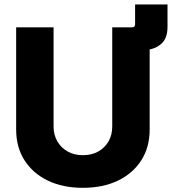

<svg xmlns="http://www.w3.org/2000/svg" viewBox="-20 -853 790 882"><path d="M496.1 -622.6V-727.5H586.9Q600.6 -727.5 600.6 -741.7V-832.5H749.5V-729Q749.5 -673.8 716.8 -648.2Q684.1 -622.6 634.3 -622.6ZM360.8 9.8Q268.6 9.8 199.7 -23.4Q130.9 -56.6 92.5 -116.7Q54.2 -176.8 54.2 -257.8V-727.5H226.1V-272Q226.1 -233.9 243.2 -204.1Q260.3 -174.3 290.5 -157.2Q320.8 -140.1 360.8 -140.1Q401.4 -140.1 431.6 -157.2Q461.9 -174.3 478.8 -203.9Q495.6 -233.4 495.6 -272V-727.5H667.5V-257.8Q667.5 -176.8 629.2 -116.7Q590.8 -56.6 522 -23.4Q453.1 9.8 360.8 9.8Z"/></svg>

Font: Inter 18pt ExtraBold
Style: Regular
Weight: 800
Designer: Rasmus Andersson
Foundry: rsms
Version: Version 4.001;git-66647c0bb